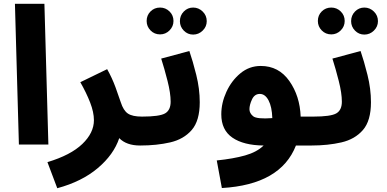

<svg xmlns="http://www.w3.org/2000/svg" viewBox="-20 -765 2047 1016"><path d="M80 0 59 -745H215L236 0Z M721 5Q765 5 788 -16.5Q811 -38 811 -73Q811 -104 792.5 -126Q774 -148 731 -148Q681 -148 657 -164Q633 -180 619 -224Q610 -252 591.5 -302.5Q573 -353 547 -399L405 -330Q437 -274 457 -222.5Q477 -171 477 -129Q477 -62 415.5 -3Q354 56 231 93L283 231Q413 196 497.5 124.5Q582 53 611 -34Q649 5 721 5Z M722 5Q809 5 880.5 -11.5Q952 -28 994.5 -77Q1037 -126 1037 -224Q1037 -295 1018.5 -369Q1000 -443 982 -495L833 -455Q850 -402 866.5 -337Q883 -272 883 -227Q883 -182 853.5 -165Q824 -148 732 -148ZM1002 -582Q1031 -582 1052.5 -603Q1074 -624 1074 -653Q1074 -683 1052.5 -704Q1031 -725 1002 -725Q973 -725 952.5 -704Q932 -683 932 -653Q932 -624 952.5 -603Q973 -582 1002 -582ZM827 -583Q856 -583 877 -604Q898 -625 898 -654Q898 -684 877 -704.5Q856 -725 827 -725Q797 -725 776.5 -704.5Q756 -684 756 -654Q756 -625 776.5 -604Q797 -583 827 -583Z M1627 5Q1671 5 1694 -16.5Q1717 -38 1717 -73Q1717 -104 1698.5 -126Q1680 -148 1637 -148H1571Q1567 -257 1511 -336.5Q1455 -416 1360 -416Q1299 -416 1252 -377Q1205 -338 1178 -279Q1151 -220 1151 -160Q1151 -77 1210 -36.5Q1269 4 1375 5Q1339 40 1277 57.5Q1215 75 1127 84L1154 230Q1465 212 1546 5ZM1300 -187Q1300 -210 1313.5 -239Q1327 -268 1355 -268Q1383 -268 1401 -234Q1419 -200 1421 -140Q1339 -134 1319.5 -150Q1300 -166 1300 -187Z M1628 5Q1715 5 1786.5 -11.5Q1858 -28 1900.5 -77Q1943 -126 1943 -224Q1943 -295 1924.5 -369Q1906 -443 1888 -495L1739 -455Q1756 -402 1772.5 -337Q1789 -272 1789 -227Q1789 -182 1759.5 -165Q1730 -148 1638 -148ZM1908 -582Q1937 -582 1958.5 -603Q1980 -624 1980 -653Q1980 -683 1958.5 -704Q1937 -725 1908 -725Q1879 -725 1858.5 -704Q1838 -683 1838 -653Q1838 -624 1858.5 -603Q1879 -582 1908 -582ZM1733 -583Q1762 -583 1783 -604Q1804 -625 1804 -654Q1804 -684 1783 -704.5Q1762 -725 1733 -725Q1703 -725 1682.5 -704.5Q1662 -684 1662 -654Q1662 -625 1682.5 -604Q1703 -583 1733 -583Z"/></svg>

Font: Noto Sans Arabic Extra
Style: Regular
Weight: 800
Designer: Nadine Chahine - Monotype Design Team
Foundry: Monotype Imaging Inc.
Version: Version 1.902